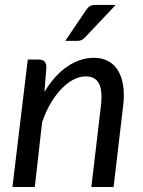

<svg xmlns="http://www.w3.org/2000/svg" viewBox="-20 -744 570 764"><path d="M157 -378.5Q197.5 -445.5 248.5 -479.8Q299.5 -514 353.5 -514Q385.5 -514 409.8 -501.2Q434 -488.5 449.2 -464Q464.5 -439.5 470 -403.8Q475.5 -368 470 -322.5L432 0H343.5L381.5 -322.5Q388.5 -382.5 374 -411.2Q359.5 -440 320.5 -440Q296.5 -440 271.8 -427Q247 -414 224 -390Q201 -366 181.2 -332.2Q161.5 -298.5 147.5 -257L118.5 0H29.5L90.5 -507H134.5Q164.5 -507 164.5 -477ZM440.5 -724.5 318.5 -595.5Q311.5 -588 305 -584.8Q298.5 -581.5 289 -581.5H240L321.5 -702.5Q329 -714 337.2 -719.2Q345.5 -724.5 360.5 -724.5Z"/></svg>

Font: Lato 2
Style: Italic
Weight: 400
Italic angle: -7°
Designer: Lukasz Dziedzic with Adam Twardoch and Botio Nikoltchev
Foundry: tyPoland Lukasz Dziedzic
Version: Version 2.015; 2015-08-06; http://www.latofonts.com/